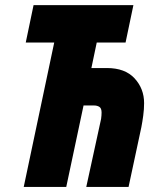

<svg xmlns="http://www.w3.org/2000/svg" viewBox="-20 -734 626 754"><path d="M73.2 0 192.9 -566.9H81.1L111.8 -713.9H503.9L473.1 -566.9H359.9L338.9 -466.8H399.9Q471.2 -466.8 508.5 -426.3Q545.9 -385.7 545.9 -329.1Q545.9 -305.2 542.5 -280Q539.1 -254.9 535.2 -234.9L484.9 0H318.8L377 -267.1Q378.9 -280.8 378.9 -292Q378.9 -308.6 370.4 -314.2Q361.8 -319.8 349.1 -319.8H308.1L240.2 0Z"/></svg>

Font: Open Sans Condensed ExtraBold
Style: Italic
Weight: 800
Width: 3
Italic angle: -12°
Designer: Monotype Design Team
Foundry: Monotype Imaging Inc.
Version: Version 3.003; ttfautohint (v1.8.4)